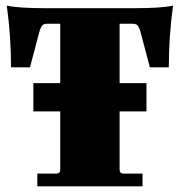

<svg xmlns="http://www.w3.org/2000/svg" viewBox="-20 -659 636 679"><path d="M112 0V-45H179Q193 -45 193 -59V-265H98V-365H193V-575H148Q136 -575 131 -570.5Q126 -566 121 -553L86 -421H19Q19 -531 4 -639Q47 -630 142 -630H454Q549 -630 592 -639Q577 -531 577 -421H510L475 -553Q470 -566 465 -570.5Q460 -575 448 -575H403V-365H498V-265H403V-59Q403 -45 417 -45H484V0Z"/></svg>

Font: Arapey Black
Style: Regular
Weight: 900
Designer: Eduardo Rodriguez Tunni
Foundry: Eduardo Rodriguez Tunni
Version: Version 4.000